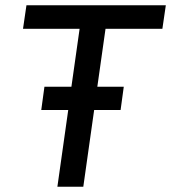

<svg xmlns="http://www.w3.org/2000/svg" viewBox="-20 -706 647 726"><path d="M379 -597 348 -378H448L436 -290H336L295 0H197L238 -290H136L148 -378H250L281 -597H67L80 -686H607L594 -597Z"/></svg>

Font: Chivo
Style: Italic
Weight: 400
Italic angle: -8.05°
Designer: Hector Gatti
Foundry: Omnibus-Type
Version: Version 1.007